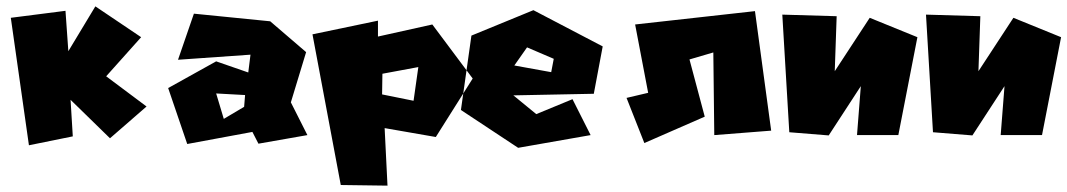

<svg xmlns="http://www.w3.org/2000/svg" viewBox="-20 -465 3358 604"><path d="M14 -409 71 -8 209 -36 202 -151 326 -30 441 -130 314 -225 424 -348 280 -445 195 -304 186 -431Z M684 -91 660 -171 751 -166 748 -129ZM540 -277 768 -293 761 -237 660 -272 509 -188 569 -12 774 -50 793 -13 947 -40 895 -143 943 -301 830 -398 590 -422Z M1281 -148 1182 -168 1183 -233 1296 -254ZM963 -357 1052 117 1199 119 1190 -62 1351 -34 1467 -218 1340 -388 1169 -350V-400Z M1638 -316 1598 -259 1714 -238 1722 -280ZM1463 -353 1658 -433 1876 -319 1848 -170 1595 -165 1667 -106 1781 -153 1838 -40 1610 0 1430 -119Z M1951 -157 2007 -15 2197 -98 2149 -278 2224 -300 2227 -40 2406 -54 2355 -430 1978 -388 2019 -173Z M2441 -419 2463 -49 2587 -39 2688 -194 2676 -40H2806L2866 -348L2716 -409L2606 -241L2612 -414Z M2893 -419 2915 -49 3039 -39 3140 -194 3128 -40H3258L3318 -348L3168 -409L3058 -241L3064 -414Z"/></svg>

Font: Super Mario
Style: Regular
Weight: 400
Version: Version 1.0